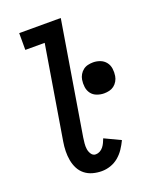

<svg xmlns="http://www.w3.org/2000/svg" viewBox="-139 -815 728 903"><g transform="rotate(-20 225.0 -363.5)"><path d="M213 8Q190 8 168 2Q146 -4 129 -17.5Q112 -31 102 -50.5Q92 -70 88 -92.5Q84 -115 84.5 -138Q85 -161 89 -185L166 -651H69V-735H277L184 -171Q182 -157 180.5 -142.5Q179 -128 181 -114Q183 -100 191 -88Q199 -76 213 -76Q224 -76 234 -81.5Q244 -87 251 -96Q258 -105 262.5 -115Q267 -125 271 -135L351 -97Q341 -76 328 -56.5Q315 -37 297 -22Q279 -7 257 0.5Q235 8 213 8ZM348 -332Q330 -332 312.5 -338.5Q295 -345 284.5 -359Q274 -373 271.5 -391.5Q269 -410 272 -428Q274 -441 281 -453Q288 -465 298.5 -473Q309 -481 322 -484Q335 -487 348 -487Q366 -487 383 -480.5Q400 -474 411 -460Q422 -446 424.5 -427.5Q427 -409 424 -391Q422 -378 415 -366Q408 -354 397.5 -346Q387 -338 374 -335Q361 -332 348 -332Z"/></g></svg>

Font: Iosevka Etoile Medium
Style: Italic
Weight: 500
Italic angle: -9°
Designer: Belleve Invis
Foundry: Belleve Invis
Version: Version 22.1.2; ttfautohint (v1.8.4)